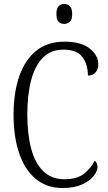

<svg xmlns="http://www.w3.org/2000/svg" viewBox="-20 -933 541 963"><path d="M295 10Q214 10 159 -36Q104 -82 76 -164.5Q48 -247 48 -358Q48 -469 77 -551.5Q106 -634 162.5 -679Q219 -724 303 -724Q386 -724 429.5 -690Q473 -656 473 -611Q473 -584 458.5 -569Q444 -554 421 -554Q421 -609 393.5 -646.5Q366 -684 298 -684Q235 -684 195 -643.5Q155 -603 136 -530Q117 -457 117 -358Q117 -260 136.5 -187Q156 -114 197.5 -74Q239 -34 303 -34Q366 -34 400.5 -61Q435 -88 455 -127Q469 -117 469 -94Q469 -75 450 -50.5Q431 -26 392 -8Q353 10 295 10ZM302 -813Q285 -813 274 -823.5Q263 -834 263 -863Q263 -891 274 -902Q285 -913 302 -913Q318 -913 330 -902Q342 -891 342 -863Q342 -834 330 -823.5Q318 -813 302 -813Z"/></svg>

Font: Noto Serif Tamil Condensed Light
Style: Italic
Weight: 300
Width: 3
Italic angle: -12°
Designer: Indian Type Foundry, Tom Grace, and the Monotype Design Team
Foundry: Monotype Imaging Inc.
Version: Version 2.003; ttfautohint (v1.8.4.7-5d5b)